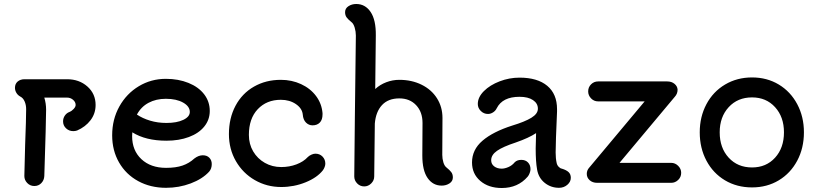

<svg xmlns="http://www.w3.org/2000/svg" viewBox="-20 -915 4091 962"><path d="M459 -389Q459 -346 433.5 -312.5Q408 -279 366 -261Q357 -258 347 -258Q326 -258 311 -272Q296 -286 296 -307Q296 -323 305 -336Q314 -349 328 -354Q340 -359 349.5 -369.5Q359 -380 359 -389Q359 -404 346 -415Q333 -426 316 -426H202Q211 -397 211 -365Q211 -312 202 -33Q201 -12 187 2.5Q173 17 152 17Q131 17 116.5 2Q102 -13 102 -33L106 -191Q111 -319 111 -368Q111 -389 103.5 -406.5Q96 -424 82 -431Q69 -438 62 -450Q55 -462 55 -475Q55 -495 68.5 -506.5Q82 -518 103 -518H316Q377 -518 418 -481.5Q459 -445 459 -389Z M1041 -93Q1041 -70 1028 -55Q994 -18 935.5 4Q877 26 812 26Q734 26 672.5 -7.5Q611 -41 576.5 -101Q542 -161 542 -237Q542 -317 578 -381.5Q614 -446 675.5 -483Q737 -520 811 -520Q874 -520 924.5 -499.5Q975 -479 1003 -442.5Q1031 -406 1031 -359Q1031 -315 1003.5 -281Q976 -247 926.5 -228.5Q877 -210 814 -210Q710 -210 643 -252Q642 -246 642 -233Q642 -161 688.5 -117.5Q735 -74 812 -74Q861 -74 894.5 -85.5Q928 -97 954 -121Q975 -137 996 -137Q1017 -137 1029 -124.5Q1041 -112 1041 -93ZM666 -341Q694 -322 732 -310.5Q770 -299 814 -299Q866 -299 898.5 -314.5Q931 -330 931 -354Q931 -382 897.5 -401Q864 -420 811 -420Q762 -420 724.5 -400Q687 -380 666 -341Z M1127 -243Q1127 -323 1160 -385Q1193 -447 1252.5 -481Q1312 -515 1387 -515Q1442 -515 1488.5 -493.5Q1535 -472 1563.5 -434Q1592 -396 1596 -348V-342Q1596 -315 1582.5 -301Q1569 -287 1546 -287Q1527 -287 1513 -301Q1499 -315 1497 -341Q1494 -372 1462.5 -393.5Q1431 -415 1387 -415Q1316 -415 1271.5 -368Q1227 -321 1227 -239Q1227 -193 1248.5 -156.5Q1270 -120 1307 -99Q1344 -78 1389 -78Q1430 -78 1465.5 -91.5Q1501 -105 1522 -128Q1529 -135 1540 -140Q1551 -145 1560 -145Q1582 -145 1596 -130.5Q1610 -116 1610 -95Q1610 -87 1606.5 -78Q1603 -69 1598 -62Q1569 -25 1511 -1.5Q1453 22 1389 22Q1317 22 1257 -12.5Q1197 -47 1162 -107.5Q1127 -168 1127 -243Z M2249 -26Q2249 -7 2232 4Q2215 15 2193 15Q2149 15 2122.5 -23Q2096 -61 2096 -136L2097 -299Q2097 -354 2065 -388Q2033 -422 1981 -422Q1925 -422 1894 -388.5Q1863 -355 1858 -296L1855 -31Q1855 -11 1840 4Q1825 19 1805 19Q1784 19 1769.5 4Q1755 -11 1755 -31Q1756 -121 1758 -326Q1760 -531 1763 -737Q1763 -757 1757 -777Q1751 -797 1740 -805Q1725 -817 1717 -827.5Q1709 -838 1709 -854Q1709 -873 1726 -884Q1743 -895 1765 -895Q1810 -895 1837 -855Q1864 -815 1863 -737L1860 -469Q1884 -491 1915.5 -503Q1947 -515 1981 -515Q2043 -515 2092.5 -490.5Q2142 -466 2169.5 -422.5Q2197 -379 2197 -324L2196 -139Q2196 -120 2201.5 -101.5Q2207 -83 2218 -75Q2233 -63 2241 -52.5Q2249 -42 2249 -26Z M2840 -24Q2840 -4 2822.5 11Q2805 26 2781 26Q2740 26 2709 1Q2678 -24 2671 -66Q2664 -105 2664 -171Q2664 -196 2666 -248Q2630 -224 2564 -201Q2500 -180 2470.5 -159.5Q2441 -139 2441 -112Q2441 -93 2456 -81.5Q2471 -70 2494 -70Q2509 -70 2527.5 -78Q2546 -86 2559 -102Q2571 -114 2592 -114Q2613 -114 2625.5 -101Q2638 -88 2638 -67Q2638 -59 2634 -48Q2630 -37 2624 -30Q2575 27 2494 27Q2428 27 2386.5 -8.5Q2345 -44 2345 -101Q2345 -165 2397.5 -210Q2450 -255 2547 -286Q2610 -305 2642.5 -325Q2675 -345 2675 -370V-371Q2675 -397 2650.5 -413.5Q2626 -430 2583 -430Q2498 -430 2469 -373Q2463 -360 2450.5 -352Q2438 -344 2425 -344Q2404 -344 2389 -359Q2374 -374 2374 -394Q2374 -428 2404.5 -458.5Q2435 -489 2483.5 -507.5Q2532 -526 2583 -526Q2673 -526 2722 -485Q2771 -444 2771 -368V-356Q2764 -199 2764 -151Q2764 -121 2769 -99Q2771 -88 2779 -79.5Q2787 -71 2795 -70Q2818 -63 2829 -52.5Q2840 -42 2840 -24Z M3343 -99Q3363 -99 3378 -84Q3393 -69 3393 -49Q3393 -28 3378 -13.5Q3363 1 3343 1H2972Q2949 1 2934.5 -12Q2920 -25 2920 -44Q2920 -62 2933 -76L3210 -407H2977Q2956 -407 2941.5 -422Q2927 -437 2927 -457Q2927 -478 2941.5 -492.5Q2956 -507 2977 -507H3323Q3345 -507 3359.5 -495Q3374 -483 3375 -466Q3375 -445 3361 -430L3084 -99Z M3486 -252Q3486 -330 3519.5 -393Q3553 -456 3613 -491.5Q3673 -527 3748 -527Q3823 -527 3882 -491.5Q3941 -456 3974.5 -393Q4008 -330 4008 -252Q4008 -173 3974.5 -110Q3941 -47 3882 -11.5Q3823 24 3748 24Q3672 24 3612.5 -11.5Q3553 -47 3519.5 -110Q3486 -173 3486 -252ZM3908 -252Q3908 -329 3863.5 -378Q3819 -427 3748 -427Q3676 -427 3631 -378Q3586 -329 3586 -252Q3586 -174 3631 -125Q3676 -76 3748 -76Q3819 -76 3863.5 -125Q3908 -174 3908 -252Z"/></svg>

Font: Tsukimi Rounded SemiBold
Style: Regular
Weight: 600
Designer: Takashi Funayama
Foundry: Takashi Funayama
Version: Version 1.032; ttfautohint (v1.8.3)